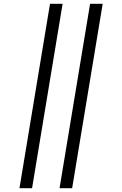

<svg xmlns="http://www.w3.org/2000/svg" viewBox="-20 -843 640 1006"><path d="M292 143 452 -823H518L358 143ZM82 143 242 -823H308L148 143Z"/></svg>

Font: Iosevka SS04 Light Extended
Style: Italic
Weight: 300
Width: 7
Italic angle: -9°
Monospace: yes
Designer: Belleve Invis
Foundry: Belleve Invis
Version: Version 19.0.0; ttfautohint (v1.8.4)